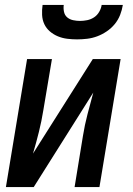

<svg xmlns="http://www.w3.org/2000/svg" viewBox="-20 -760 540 780"><path d="M4 0 90 -520H191L156 -312Q149 -268 138 -224Q127 -180 114 -136L357 -520H470L384 0H283L317 -208Q324 -252 335.5 -296Q347 -340 359 -384L117 0ZM293 -600Q273 -600 253 -602.5Q233 -605 215 -612.5Q197 -620 182.5 -632.5Q168 -645 160 -662Q152 -679 151 -699.5Q150 -720 153 -740H239Q237 -726 240 -712Q243 -698 253 -689.5Q263 -681 277 -678Q291 -675 305 -675Q319 -675 334 -678Q349 -681 362 -689.5Q375 -698 383 -712Q391 -726 393 -740H479Q476 -720 468 -699.5Q460 -679 446 -662Q432 -645 413.5 -632.5Q395 -620 375 -612.5Q355 -605 334 -602.5Q313 -600 293 -600Z"/></svg>

Font: Iosevka Term Curly SmBd Obl
Style: Regular
Weight: 600
Italic angle: -9°
Designer: Belleve Invis
Foundry: Belleve Invis
Version: Version 32.3.0